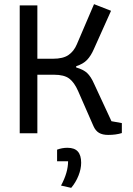

<svg xmlns="http://www.w3.org/2000/svg" viewBox="-20 -642 640 925"><path d="M430 -35 356 -204Q338 -245 313.5 -263.5Q289 -282 240 -282H160V0H75V-616H160V-359H235Q284 -359 310 -377Q336 -395 350 -428L433 -622L515 -590L432 -405Q418 -373 399.5 -353.5Q381 -334 347 -323V-317Q382 -307 400 -290Q418 -273 433 -239L517 -58L567 -49V-1Q539 8 501 8Q474 8 457 -2Q440 -12 430 -35ZM274 252Q308 189 308 135H255V79Q279 70 305 70Q339 70 355 88Q371 106 371 142Q371 172 358 204.5Q345 237 323 263Z"/></svg>

Font: Athiti Medium
Style: Regular
Weight: 500
Designer: CadsonDemak Team
Foundry: CadsonDemak
Version: Version 1.033